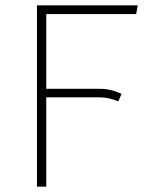

<svg xmlns="http://www.w3.org/2000/svg" viewBox="-20 -702 568 722"><path d="M154 -649V-368H356Q397 -368 437 -349L425 -321Q388 -336 354 -336H154V0H119V-682H498L492 -649Z"/></svg>

Font: FiraGO UltraLight
Style: Regular
Weight: 200
Designer: bBox Type
Foundry: bBox Type GmbH
Version: Version 1.001